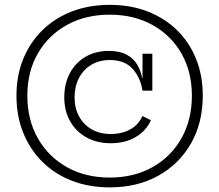

<svg xmlns="http://www.w3.org/2000/svg" viewBox="-20 -782 926 811"><path d="M443.5 -761.5Q531 -761.5 603 -733.8Q675 -706 727.5 -654.8Q780 -603.5 808.2 -533.2Q836.5 -463 836.5 -378Q836.5 -263.5 786.8 -176.2Q737 -89 648.5 -39.8Q560 9.5 443.5 9.5Q356 9.5 283.8 -18.5Q211.5 -46.5 159.2 -98.2Q107 -150 78.2 -221Q49.5 -292 49.5 -378Q49.5 -463 78.2 -533.2Q107 -603.5 159.5 -654.8Q212 -706 284.2 -733.8Q356.5 -761.5 443.5 -761.5ZM443.5 -32Q546 -32 624.2 -76Q702.5 -120 746.5 -198Q790.5 -276 790.5 -378Q790.5 -479 746.5 -556Q702.5 -633 624.2 -676.5Q546 -720 443.5 -720Q341.5 -720 263 -676.8Q184.5 -633.5 140 -556.5Q95.5 -479.5 95.5 -378Q95.5 -276 139.8 -198Q184 -120 262.5 -76Q341 -32 443.5 -32ZM447.5 -177Q389 -177 344.8 -201.8Q300.5 -226.5 276 -270.2Q251.5 -314 251.5 -371Q251.5 -428.5 275 -472.8Q298.5 -517 341 -542Q383.5 -567 439.5 -567Q486 -567 515.2 -551Q544.5 -535 559.8 -508.8Q575 -482.5 580.5 -452H590L582 -399Q573 -455.5 539.5 -492Q506 -528.5 443.5 -528.5Q399 -528.5 365.5 -508.2Q332 -488 313.5 -452.5Q295 -417 295 -371Q295 -325 314 -290.2Q333 -255.5 367.2 -235.8Q401.5 -216 447.5 -216Q495.5 -216 530.8 -235.8Q566 -255.5 581.5 -292L617.5 -274Q597.5 -229.5 553.2 -203.2Q509 -177 447.5 -177ZM582 -399V-555H623.5V-399Z"/></svg>

Font: Hepta Slab Light
Style: Regular
Weight: 300
Designer: Michael LaGattuta
Foundry: Michael LaGattuta
Version: Version 1.102